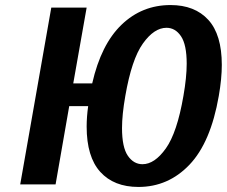

<svg xmlns="http://www.w3.org/2000/svg" viewBox="-20 -730 900 760"><path d="M323 -229Q323 -267 329 -310H254L200 0H60L183 -700H323L270 -400H345Q380 -554 461 -632Q542 -710 655 -710Q751 -710 804.5 -651.5Q858 -593 858 -473Q858 -419 846 -350Q814 -166 730 -78Q646 10 528 10Q431 10 377 -49.5Q323 -109 323 -229ZM706 -350Q719 -424 719 -478Q719 -553 696.5 -586.5Q674 -620 639 -620Q590 -620 545.5 -557.5Q501 -495 476 -350Q463 -276 463 -223Q463 -147 486 -113.5Q509 -80 544 -80Q592 -80 636.5 -142.5Q681 -205 706 -350Z"/></svg>

Font: Scada
Style: Bold Italic
Weight: 700
Italic angle: -10°
Version: Version 4.000